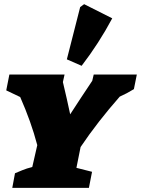

<svg xmlns="http://www.w3.org/2000/svg" viewBox="-20 -902 677 922"><path d="M39 0 52 -70Q69 -77 88 -85Q107 -93 135 -100L159 -205Q144 -262 123.5 -319.5Q103 -377 77 -436L10 -468L25 -544H290L282 -508Q292 -467 300.5 -428.5Q309 -390 317 -353Q341 -391 368.5 -432Q396 -473 423 -514L430 -544H637L623 -474Q589 -453 555 -438Q503 -379 455.5 -318Q408 -257 367 -196L347 -96L422 -77L407 0ZM372 -586 301 -617 365 -868 384 -882 519 -814Q455 -694 372 -586Z"/></svg>

Font: Piazzolla SC Black
Style: Italic
Weight: 900
Italic angle: -11.3°
Designer: Juan Pablo del Peral
Foundry: Huerta Tipografica
Version: Version 1.330